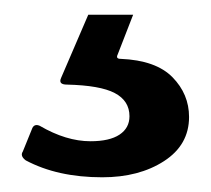

<svg xmlns="http://www.w3.org/2000/svg" viewBox="-20 -25 287 261"><path d="M203 194C225.7 179.3 237 159.3 237 134C237 113.3 229.5 95.3 214.5 80C199.5 64.7 176 56.3 144 55C139.3 55 138 53 140 49L161 -5H100L63 81C60.3 87 63 90 71 90C101 90.7 122.7 94.5 136 101.5C149.3 108.5 156 119 156 133C156 143.7 151.5 152 142.5 158C133.5 164 120.3 167 103 167C81 167 58 160 34 146C29.3 144 26 145 24 149L11 181C8.3 185 9.7 189 15 193C43.7 208.3 78.3 216 119 216C152.3 216 180.3 208.7 203 194Z"/></svg>

Font: Libre Franklin SemiBold
Style: Regular
Weight: 600
Designer: Pablo Impallari, Rodrigo Fuenzalida
Foundry: Impallari Type
Version: Version 1.002; ttfautohint (v1.5)